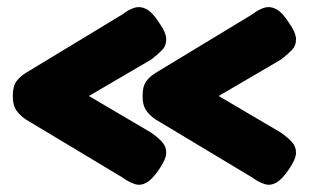

<svg xmlns="http://www.w3.org/2000/svg" viewBox="-20 -516 868 540"><path d="M427 -39Q408 -11 391.5 -2Q375 7 358.5 1.5Q342 -4 324 -17L51 -181Q34 -193 25 -207Q16 -221 16 -246Q16 -272 25 -285.5Q34 -299 51 -310L325 -476Q343 -490 359.5 -494.5Q376 -499 392.5 -490Q409 -481 427 -453Q447 -425 447.5 -406.5Q448 -388 436 -375.5Q424 -363 406 -349L230 -246L405 -143Q425 -129 436.5 -116Q448 -103 447.5 -85.5Q447 -68 427 -39ZM792 -39Q773 -11 756.5 -2Q740 7 723.5 1.5Q707 -4 689 -17L416 -181Q399 -193 390 -207Q381 -221 381 -246Q381 -272 390 -285.5Q399 -299 416 -310L690 -476Q708 -490 724.5 -494.5Q741 -499 757.5 -490Q774 -481 792 -453Q812 -425 812.5 -406.5Q813 -388 801 -375.5Q789 -363 771 -349L595 -246L770 -143Q790 -129 801.5 -116Q813 -103 812.5 -85.5Q812 -68 792 -39Z"/></svg>

Font: Fredoka SemiExpanded
Style: Bold
Weight: 700
Width: 6
Designer: Ben Nathan
Foundry: Milena B. Brandão, Ben Nathan
Version: Version 2.001